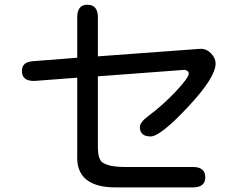

<svg xmlns="http://www.w3.org/2000/svg" viewBox="-20 -774 1040 817"><path d="M308.6 -528.3V-700.2Q308.6 -753.9 351.6 -753.9Q396.5 -753.9 396.5 -700.2V-534.2L834 -566.4Q859.4 -566.4 878.4 -546.4Q897.5 -526.4 897.5 -503.9Q897.5 -444.3 779.8 -318.8Q662.1 -193.4 621.1 -193.4Q575.2 -193.4 575.2 -233.4Q575.2 -252.9 608.4 -278.3Q670.9 -324.2 727.1 -383.8Q783.2 -443.4 783.2 -460.9Q783.2 -473.6 766.6 -476.6H762.7L396.5 -449.2V-147.5Q396.5 -101.6 413.1 -85Q439.5 -63.5 510.7 -63.5H800.8Q853.5 -63.5 853.5 -19.5Q853.5 23.4 800.8 23.4H477.5Q302.7 25.4 308.6 -112.3V-443.4L127.9 -429.7H123Q73.2 -429.7 73.2 -472.7Q73.2 -510.7 121.1 -513.7L308.6 -528.3Z"/></svg>

Font: jf-openhuninn-1.0
Style: Regular
Weight: 400
Designer: [Kosugi Maru]
      Designed by Motoya company      

      [Varela Round]
      Joe Prince(Latin component); Avraham Co
Foundry: justfont CO.,LTD.
Version: 1.0